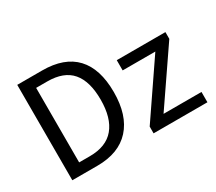

<svg xmlns="http://www.w3.org/2000/svg" viewBox="-122 -900 1284 1143"><g transform="rotate(-30 520.5 -328.0)"><path d="M86.4 0V-655.8H257.3Q409.2 -655.8 486.1 -573.7Q563 -491.7 563 -331.5Q563 -172.4 484.9 -86.2Q406.7 0 258.3 0ZM174.8 -71.8H248Q361.3 -71.8 417 -138.7Q472.7 -205.6 472.7 -331.5Q472.7 -457.5 418.7 -520.8Q364.7 -584 251 -584H174.8ZM645 0V-46.4L897.5 -416.5H672.9V-486.8H1007.3V-440.4L754.4 -70.8H1015.1V0Z"/></g></svg>

Font: Varta Medium
Style: Regular
Weight: 500
Designer: Joana Correia, Viktoriya Grabowska, Eben Sorkin
Foundry: Sorkin Type Co.
Version: Version 1.004